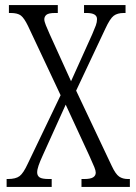

<svg xmlns="http://www.w3.org/2000/svg" viewBox="-20 -734 536 754"><path d="M6 0V-31H11Q42 -31 57 -42.5Q72 -54 89 -91L218 -360L90 -632Q75 -663 62 -673Q49 -683 22 -683H15V-714H207V-683H196Q171 -683 162.5 -676Q154 -669 154 -658Q154 -650 160 -635Q166 -620 175 -600L259 -415L342 -599Q352 -622 356.5 -634.5Q361 -647 361 -659Q361 -683 320 -683H310V-714H473V-683H466Q441 -683 426.5 -672Q412 -661 394 -622L279 -378L419 -82Q434 -50 448 -40.5Q462 -31 482 -31H490V0H300V-31H311Q335 -31 345.5 -37.5Q356 -44 356 -56Q356 -64 350.5 -77.5Q345 -91 331 -122L238 -323L148 -124Q137 -100 131.5 -84Q126 -68 126 -57Q126 -44 135.5 -37.5Q145 -31 172 -31H183V0Z"/></svg>

Font: Noto Serif ExtraCondensed Light
Style: Regular
Weight: 300
Width: 2
Designer: Monotype Design Team
Foundry: Monotype Imaging Inc.
Version: Version 2.014; ttfautohint (v1.8.4.7-5d5b)